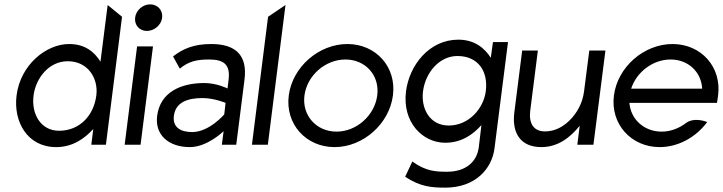

<svg xmlns="http://www.w3.org/2000/svg" viewBox="-20 -664 3317 881"><path d="M238 11C312 11 367 -27 408 -72L399 0H466L540 -587L474 -641L441 -381C413 -426 370 -462 297 -462C193 -462 74 -368 56 -226C41 -107 104 11 238 11ZM291 -383C384 -383 432 -304 422 -226C410 -133 345 -64 251 -64C167 -64 123 -141 134 -226C144 -304 203 -383 291 -383Z M600 -583C596 -549 620 -522 654 -522C688 -522 720 -549 724 -583C728 -617 703 -644 669 -644C635 -644 604 -617 600 -583ZM625 0 682 -451H609L552 0Z M774 -405 805 -349C845 -382 881 -391 940 -391C1009 -391 1037 -366 1029 -299L1024 -258C1024 -258 975 -283 918 -283C809 -283 715 -241 701 -132C690 -45 754 11 851 11C932 11 1006 -62 1006 -62L998 0H1064L1102 -299C1116 -410 1062 -462 949 -462C869 -462 819 -440 774 -405ZM862 -58C807 -58 771 -81 778 -133C786 -197 845 -214 909 -214C963 -214 1015 -192 1015 -192L1009 -139C1009 -139 940 -58 862 -58Z M1136 0H1209L1290 -641L1210 -587Z M1377 -226C1389 -318 1473 -391 1565 -391C1657 -391 1723 -318 1711 -226C1699 -134 1616 -60 1524 -60C1432 -60 1365 -134 1377 -226ZM1305 -226C1288 -95 1384 11 1515 11C1646 11 1766 -95 1783 -226C1800 -357 1705 -462 1574 -462C1443 -462 1322 -357 1305 -226Z M2039 -88C1951 -88 1911 -167 1921 -245C1932 -330 1995 -407 2079 -407C2173 -407 2221 -338 2209 -245C2199 -167 2132 -88 2039 -88ZM2083 -482C1949 -482 1858 -364 1843 -245C1825 -103 1919 -9 2023 -9C2096 -9 2149 -45 2189 -90L2177 11C2168 83 2112 124 2032 124C1979 124 1934 122 1872 77L1839 147C1908 193 1961 197 2023 197C2161 197 2237 111 2249 17L2311 -471H2242L2232 -399C2203 -444 2157 -482 2083 -482Z M2376 -432 2340 -148C2328 -53 2369 11 2464 11C2542 11 2598 -35 2640 -87L2629 0H2703L2758 -432H2684L2660 -245C2653 -189 2626 -144 2595 -113C2567 -85 2529 -61 2481 -61C2426 -61 2406 -101 2413 -156L2448 -432Z M2868 -192H3270L3275 -226C3292 -357 3197 -462 3066 -462C2935 -462 2814 -357 2797 -226C2780 -95 2876 11 3007 11C3093 11 3174 -35 3225 -104C3225 -104 3167 -129 3127 -99C3095 -75 3057 -60 3016 -60C2936 -60 2874 -116 2868 -192ZM3202 -257H2876C2901 -334 2976 -391 3057 -391C3138 -391 3198 -334 3202 -257Z"/></svg>

Font: Charger
Style: It
Weight: 400
Designer: Jasper
Foundry: Cannot Into Space Fonts
Version: Version 0.98